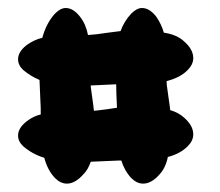

<svg xmlns="http://www.w3.org/2000/svg" viewBox="-20 -508 540 472"><path d="M276.4 -431.6Q285.2 -456.1 302.7 -474.6Q316.4 -488.3 329.1 -488.3Q347.7 -488.3 364.3 -466.8Q377 -448.2 382.8 -427.7Q415 -422.9 432.6 -406.2Q455.1 -386.7 455.1 -365.2Q455.1 -349.6 441.4 -335.9Q423.8 -317.4 389.6 -308.6Q389.6 -299.8 390.6 -294.9Q391.6 -286.1 394.5 -266.6Q397.5 -247.1 398.4 -237.3Q418.9 -231.4 432.6 -218.8Q455.1 -199.2 455.1 -177.7Q455.1 -162.1 441.4 -148.4Q422.9 -129.9 392.6 -122.1Q387.7 -96.7 373 -80.1Q352.5 -56.6 332 -56.6Q316.4 -56.6 302.7 -70.3Q286.1 -87.9 278.3 -113.3H270.5Q270.5 -113.3 203.1 -110.4Q196.3 -90.8 185.5 -80.1Q165 -56.6 144.5 -56.6Q128.9 -56.6 115.2 -70.3Q96.7 -89.8 88.9 -120.1Q59.6 -128.9 37.1 -148.4Q24.4 -160.2 24.4 -174.8Q24.4 -193.4 45.9 -210Q62.5 -222.7 80.1 -226.6Q80.1 -226.6 80.1 -242.2Q80.1 -242.2 77.1 -311.5Q55.7 -320.3 37.1 -335.9Q24.4 -347.7 24.4 -362.3Q24.4 -380.9 45.9 -397.5Q65.4 -411.1 84 -415Q93.8 -451.2 115.2 -474.6Q128.9 -488.3 141.6 -488.3Q160.2 -488.3 176.8 -466.8Q191.4 -448.2 196.3 -421.9Q200.2 -421.9 207.5 -422.9Q214.8 -423.8 217.8 -423.8Q224.6 -424.8 245.6 -427.7Q266.6 -430.7 276.4 -431.6ZM265.6 -300.8Q222.7 -298.8 203.1 -297.9V-294.9Q204.1 -286.1 207 -266.1Q210 -246.1 210.9 -235.4Q212.9 -236.3 217.8 -236.3Q228.5 -237.3 245.1 -239.7Q261.7 -242.2 267.6 -243.2Q265.6 -282.2 265.6 -300.8Z"/></svg>

Font: LPEducational
Style: Medium
Weight: 500
Designer: Based on Essays1743, by John Stracke, which says:

Based on the typeface in a 1743 English translation of the essays of 
Version: Version 001.204